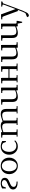

<svg xmlns="http://www.w3.org/2000/svg" viewBox="2161 -2653 795 5157"><g transform="rotate(-90 2558.5 -74.5)"><path d="M47.9 -122.1Q47.9 -151.9 61.8 -175.8Q75.7 -199.7 98.1 -214.8Q120.6 -230 147.5 -242.7Q174.3 -255.4 201.2 -266.6Q228 -277.8 250.5 -289.8Q272.9 -301.8 286.9 -318.8Q300.8 -335.9 300.8 -357.9Q300.8 -387.7 275.4 -405.3Q250 -422.9 212.9 -422.9Q165 -422.9 130.9 -396L100.1 -314H74.2V-412.1Q134.8 -452.1 212.9 -452.1Q243.2 -452.1 268.8 -446Q294.4 -439.9 315.7 -427.5Q336.9 -415 348.9 -393.3Q360.8 -371.6 360.8 -342.8Q360.8 -316.4 350.3 -295.2Q339.8 -273.9 322.8 -260.7Q305.7 -247.6 283.9 -235.6Q262.2 -223.6 239.5 -215.3Q216.8 -207 195.1 -196.3Q173.3 -185.5 156.2 -174.3Q139.2 -163.1 128.7 -145.5Q118.2 -127.9 118.2 -106Q118.2 -66.4 155.5 -46.1Q192.9 -25.9 261.2 -25.9V0H229Q144 0 95.9 -31.7Q47.9 -63.5 47.9 -122.1Z M460 -223.1Q460 -323.2 521.2 -387.7Q582.5 -452.1 681.2 -452.1Q780.8 -452.1 841.8 -388.2Q902.8 -324.2 902.8 -223.1Q902.8 -160.2 875.5 -107.9Q848.1 -55.7 797.1 -24.4Q746.1 6.8 681.2 6.8Q585 6.8 522.5 -60.3Q460 -127.4 460 -223.1ZM536.1 -223.1Q536.1 -185.1 545.2 -149.9Q554.2 -114.7 571.3 -85.7Q588.4 -56.6 616.9 -39.3Q645.5 -22 681.2 -22Q717.3 -22 745.8 -39.3Q774.4 -56.6 791.7 -85.7Q809.1 -114.7 818.1 -149.9Q827.1 -185.1 827.1 -223.1Q827.1 -278.8 812 -323Q796.9 -367.2 763.2 -395Q729.5 -422.9 681.2 -422.9Q633.3 -422.9 599.9 -395Q566.4 -367.2 551.3 -323Q536.1 -278.8 536.1 -223.1Z M981.9 -223.1Q981.9 -323.2 1043.2 -387.7Q1104.5 -452.1 1203.1 -452.1Q1277.8 -452.1 1349.1 -412.1V-314H1322.8L1296.9 -383.8Q1259.3 -422.9 1203.1 -422.9Q1155.3 -422.9 1121.8 -395Q1088.4 -367.2 1073.2 -323Q1058.1 -278.8 1058.1 -223.1Q1058.1 -173.3 1075.7 -130.6Q1093.3 -87.9 1129.4 -60.1Q1165.5 -32.2 1212.9 -32.2Q1257.3 -32.2 1289.6 -45.4Q1321.8 -58.6 1349.1 -86.9L1367.7 -66.9Q1303.2 6.8 1203.1 6.8Q1106.9 6.8 1044.4 -60.3Q981.9 -127.4 981.9 -223.1Z M1441.4 -411.1V-439Q1514.2 -439 1584.5 -445.8L1587.4 -418V-410.2Q1694.3 -452.1 1761.2 -452.1Q1846.2 -452.1 1876.5 -400.9L1899.4 -410.2Q2007.8 -452.1 2073.2 -452.1Q2143.1 -452.1 2177.2 -416.5Q2211.4 -380.9 2211.4 -294.9V-65.9Q2211.4 -41 2218.5 -33.4Q2225.6 -25.9 2250.5 -25.9H2285.6V0H2091.3V-25.9H2137.2V-290Q2137.2 -322.3 2131.6 -345.2Q2126 -368.2 2117.2 -381.1Q2108.4 -394 2094 -401.6Q2079.6 -409.2 2065.9 -411.1Q2052.2 -413.1 2033.2 -413.1Q1982.4 -413.1 1899.4 -380.9V-65.9Q1899.4 -41 1906.5 -33.4Q1913.6 -25.9 1938.5 -25.9H1973.6V0H1780.3V-25.9H1825.2V-290Q1825.2 -322.3 1819.6 -345.2Q1814 -368.2 1805.2 -381.1Q1796.4 -394 1782 -401.6Q1767.6 -409.2 1753.9 -411.1Q1740.2 -413.1 1721.2 -413.1Q1670.4 -413.1 1587.4 -380.9V-65.9Q1587.4 -41 1594.5 -33.4Q1601.6 -25.9 1626.5 -25.9H1661.6V0H1467.3V-25.9H1513.7V-371.1Q1513.7 -396 1506.6 -403.6Q1499.5 -411.1 1474.6 -411.1Z M2326.2 -411.1V-439Q2398.9 -439 2469.2 -445.8L2472.2 -418V-154.8Q2472.2 -122.6 2478.3 -99.6Q2484.4 -76.7 2493.7 -63.7Q2502.9 -50.8 2518.1 -43.5Q2533.2 -36.1 2547.1 -34.2Q2561 -32.2 2580.1 -32.2Q2607.4 -32.2 2635 -38.8Q2662.6 -45.4 2710 -64V-371.1Q2710 -396.5 2702.9 -403.8Q2695.8 -411.1 2671.4 -411.1H2638.2V-439Q2711.4 -439 2781.2 -445.8L2784.2 -418V-65.9Q2784.2 -41 2791.3 -33.4Q2798.3 -25.9 2823.2 -25.9H2858.4V0Q2783.7 0 2713.4 6.8L2710 -21V-35.2Q2603 6.8 2536.1 6.8Q2466.3 6.8 2432.4 -28.6Q2398.4 -64 2398.4 -149.9V-371.1Q2398.4 -396 2391.4 -403.6Q2384.3 -411.1 2359.4 -411.1Z M2898.9 -411.1V-439Q2971.7 -439 3042 -445.8L3044.9 -418V-245.1H3282.7V-371.1Q3282.7 -396.5 3275.6 -403.8Q3268.6 -411.1 3244.1 -411.1H3210.9V-439Q3284.2 -439 3354 -445.8L3356.9 -418V-65.9Q3356.9 -41 3364 -33.4Q3371.1 -25.9 3396 -25.9H3431.2V0H3236.8V-25.9H3282.7V-217.8H3044.9V-65.9Q3044.9 -41 3052 -33.4Q3059.1 -25.9 3084 -25.9H3119.1V0H2924.8V-25.9H2971.2V-371.1Q2971.2 -396 2964.1 -403.6Q2957 -411.1 2932.1 -411.1Z M3471.7 -411.1V-439Q3544.4 -439 3614.7 -445.8L3617.7 -418V-154.8Q3617.7 -122.6 3623.8 -99.6Q3629.9 -76.7 3639.2 -63.7Q3648.4 -50.8 3663.6 -43.5Q3678.7 -36.1 3692.6 -34.2Q3706.5 -32.2 3725.6 -32.2Q3752.9 -32.2 3780.5 -38.8Q3808.1 -45.4 3855.5 -64V-371.1Q3855.5 -396.5 3848.4 -403.8Q3841.3 -411.1 3816.9 -411.1H3783.7V-439Q3856.9 -439 3926.8 -445.8L3929.7 -418V-65.9Q3929.7 -41 3936.8 -33.4Q3943.8 -25.9 3968.8 -25.9H4003.9V0Q3929.2 0 3858.9 6.8L3855.5 -21V-35.2Q3748.5 6.8 3681.6 6.8Q3611.8 6.8 3577.9 -28.6Q3543.9 -64 3543.9 -149.9V-371.1Q3543.9 -396 3536.9 -403.6Q3529.8 -411.1 3504.9 -411.1Z M4044.4 -411.1V-439Q4117.2 -439 4187.5 -445.8L4190.4 -418V-154.8Q4190.4 -122.6 4196.5 -99.6Q4202.6 -76.7 4211.9 -63.7Q4221.2 -50.8 4236.3 -43.5Q4251.5 -36.1 4265.4 -34.2Q4279.3 -32.2 4298.3 -32.2Q4325.7 -32.2 4353.3 -38.8Q4380.9 -45.4 4428.2 -64V-371.1Q4428.2 -396.5 4421.1 -403.8Q4414.1 -411.1 4389.6 -411.1H4356.4V-439Q4429.7 -439 4499.5 -445.8L4502.4 -418V-65.9Q4502.4 -41 4509.5 -33.4Q4516.6 -25.9 4541.5 -25.9H4576.7V0L4552.2 123H4526.4L4502.4 1Q4465.3 2.4 4431.6 6.8L4428.2 -21V-35.2Q4321.3 6.8 4254.4 6.8Q4184.6 6.8 4150.6 -28.6Q4116.7 -64 4116.7 -149.9V-371.1Q4116.7 -396 4109.6 -403.6Q4102.5 -411.1 4077.6 -411.1Z M4617.2 -411.1V-439Q4685.1 -439 4750 -445.8L4894 -53.2L5011.2 -370.1Q5014.2 -378.9 5014.2 -387.2Q5014.2 -411.1 4972.2 -411.1H4959V-439H5098.1V-411.1L5048.3 -390.1L4901.4 4.9Q4829.6 194.3 4797.6 248.8Q4765.6 303.2 4711.4 303.2Q4702.1 303.2 4691.2 287.8Q4680.2 272.5 4675.3 255.9L4786.1 210Q4808.6 175.3 4874 0L4842.3 14.2L4700.2 -371.1Q4690.9 -396 4682.9 -403.6Q4674.8 -411.1 4651.4 -411.1Z"/></g></svg>

Font: Dihjauti
Style: Regular
Weight: 400
Designer: T. Christopher White
Version: Version 3.0.0